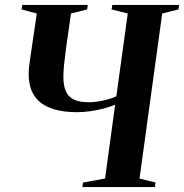

<svg xmlns="http://www.w3.org/2000/svg" viewBox="-20 -763 750 783"><path d="M316 0 318.5 -18.5 408.5 -35 449.5 -336Q427.5 -326.5 400.5 -319.8Q373.5 -313 346 -309.2Q318.5 -305.5 295 -305.5Q238.5 -305.5 200 -317.5Q161.5 -329.5 139 -350.2Q116.5 -371 106.8 -399Q97 -427 97 -460Q97 -472 98 -484.8Q99 -497.5 101 -510L130 -708L68 -724.5L71 -743H338L335.5 -724.5L269.5 -708L250 -571.5Q245 -534.5 241.8 -504Q238.5 -473.5 238.5 -449Q238.5 -414.5 248.2 -391.5Q258 -368.5 281 -357.2Q304 -346 343 -346Q359 -346 378.8 -349Q398.5 -352 418.5 -357.2Q438.5 -362.5 454.5 -370.5L501 -708L435 -724.5L438 -743H710.5L707.5 -724.5L641.5 -708L549 -35L614.5 -18.5L611.5 0Z"/></svg>

Font: Merriweather 144pt SemiBold
Style: Italic
Weight: 600
Italic angle: -7.8°
Version: Version 2.101